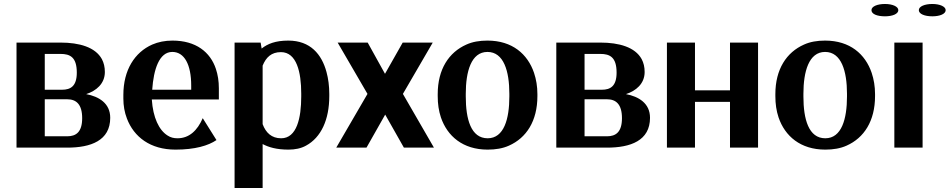

<svg xmlns="http://www.w3.org/2000/svg" viewBox="-20 -742 4773 965"><path d="M63 0H318C436 0 534 -35 534 -150C534 -223 477 -257 413 -269C463 -285 507 -321 507 -380C507 -405 502 -426 492 -445C459 -505 379 -528 284 -528H63ZM205 -57V-243H318C363 -243 393 -218 393 -148C393 -78 362 -57 318 -57ZM205 -291V-471H284C332 -471 366 -455 366 -377C366 -309 335 -291 292 -291Z M600 -246C600 -211 606 -177 618 -146C653 -54 735 10 862 10C960 10 1027 -10 1068 -38L999 -148C972 -86 931 -47 872 -47C853 -47 837 -51 822 -61C779 -88 749 -151 743 -242H1080V-298C1080 -334 1075 -366 1065 -396C1037 -480 965 -538 847 -538C809 -538 775 -531 745 -518C657 -479 600 -390 600 -265ZM745 -291C752 -393 780 -481 846 -481C907 -481 941 -417 941 -312V-291Z M1159 203H1300V-18C1330 -2 1370 10 1430 10C1463 10 1493 4 1518 -10C1594 -51 1635 -141 1635 -259V-270C1635 -310 1630 -347 1621 -380C1597 -469 1540 -538 1429 -538C1365 -538 1325 -522 1295 -498L1290 -528H1159ZM1300 -118V-412C1317 -454 1344 -480 1392 -480C1471 -480 1494 -379 1494 -272V-257C1494 -150 1472 -47 1393 -47C1345 -47 1316 -75 1300 -118Z M1670 0H1822L1916 -166L2010 0H2161L2005 -270L2155 -528H2004L1915 -371L1828 -528H1677L1827 -270Z M2180 -259C2180 -220 2185 -185 2196 -152C2228 -58 2306 10 2431 10C2471 10 2507 4 2538 -10C2626 -49 2681 -134 2681 -259V-269C2681 -308 2675 -343 2664 -376C2632 -470 2555 -538 2430 -538C2390 -538 2355 -532 2324 -518C2236 -479 2180 -394 2180 -269ZM2321 -257V-271C2321 -382 2348 -481 2430 -481C2512 -481 2540 -384 2540 -271V-257C2540 -144 2513 -47 2431 -47C2347 -47 2321 -143 2321 -257Z M2776 0H3031C3149 0 3247 -35 3247 -150C3247 -223 3190 -257 3126 -269C3176 -285 3220 -321 3220 -380C3220 -405 3215 -426 3205 -445C3172 -505 3092 -528 2997 -528H2776ZM2918 -57V-243H3031C3076 -243 3106 -218 3106 -148C3106 -78 3075 -57 3031 -57ZM2918 -291V-471H2997C3045 -471 3079 -455 3079 -377C3079 -309 3048 -291 3005 -291Z M3332 0H3473V-230H3649V0H3790V-528H3649V-288H3473V-528H3332Z M3877 -259C3877 -220 3882 -185 3893 -152C3925 -58 4003 10 4128 10C4168 10 4204 4 4235 -10C4323 -49 4378 -134 4378 -259V-269C4378 -308 4372 -343 4361 -376C4329 -470 4252 -538 4127 -538C4087 -538 4052 -532 4021 -518C3933 -479 3877 -394 3877 -269ZM4018 -257V-271C4018 -382 4045 -481 4127 -481C4209 -481 4237 -384 4237 -271V-257C4237 -144 4210 -47 4128 -47C4044 -47 4018 -143 4018 -257Z M4360 -691C4360 -671 4389 -660 4428 -660C4466 -660 4495 -672 4495 -691C4495 -709 4466 -722 4428 -722C4390 -722 4360 -710 4360 -691ZM4475 0H4617V-528H4475ZM4598 -691C4598 -672 4627 -660 4666 -660C4704 -660 4733 -672 4733 -691C4733 -709 4704 -722 4666 -722C4628 -722 4598 -710 4598 -691Z"/></svg>

Font: Aerodynamic
Style: Regular
Weight: 500
Designer: Google
Version: Version 2.000980; 2014